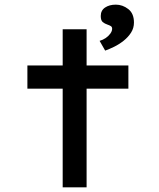

<svg xmlns="http://www.w3.org/2000/svg" viewBox="-20 -807 687 827"><path d="M250 0V-681H353V0ZM98 -425V-525H533V-425ZM433 -589 409 -631Q423 -635 435 -643Q447 -651 455 -662Q463 -673 463 -683Q463 -691 457.5 -694.5Q452 -698 443 -701Q431 -705 422.5 -712Q414 -719 414 -738Q414 -762 432.5 -774.5Q451 -787 479 -787Q508 -787 532.5 -768Q557 -749 557 -710Q557 -686 544.5 -666.5Q532 -647 512.5 -631.5Q493 -616 471.5 -605.5Q450 -595 433 -589Z"/></svg>

Font: Lexend Peta
Style: Regular
Weight: 400
Designer: Bonnie Shaver-Troup, Thomas Jockin
Foundry: Lexend
Version: Version 1.007